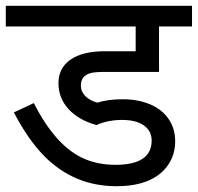

<svg xmlns="http://www.w3.org/2000/svg" viewBox="-20 -642 682 662"><path d="M312.5 -210.9Q251 -228 216.3 -265.9Q181.6 -303.7 181.6 -355.5Q181.6 -407.2 222.9 -436.3Q264.2 -465.3 341.8 -465.3H447.8V-550.8H0V-622.1H642.1V-550.8H528.3V-394H339.4Q308.6 -394 293 -390.1Q258.8 -381.3 258.8 -346.7Q258.8 -326.2 274.4 -310.5Q290 -294.9 315.9 -288.1Q352.1 -299.8 403.3 -299.8Q454.6 -299.8 495.8 -283Q537.1 -266.1 560.5 -232.9Q584 -199.7 584 -154.8Q584 -109.9 560.5 -74.7Q510.3 0 380.9 0Q234.4 0 130.9 -105.5Q76.2 -161.6 27.8 -254.4L96.7 -286.6Q172.9 -136.2 271.5 -94.2Q319.3 -73.7 377.9 -73.7Q502.9 -73.7 502.9 -157.2Q502.9 -190.4 476.1 -209.5Q449.2 -228.5 400.9 -228.5Q352.5 -228.5 312.5 -210.9Z"/></svg>

Font: NotoSans
Style: Regular
Weight: 400
Designer: Monotype Design team
Foundry: Monotype Imaging Inc.
Version: Version 1.04